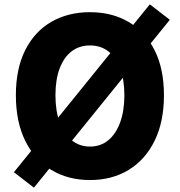

<svg xmlns="http://www.w3.org/2000/svg" viewBox="-20 -814 826 883"><path d="M136 49 44 -22 669 -794 761 -723ZM394 14Q293 14 216 -32.5Q139 -79 96 -166.5Q53 -254 53 -376Q53 -498 96 -583.5Q139 -669 216 -713.5Q293 -758 394 -758Q495 -758 571.5 -713Q648 -668 691 -583Q734 -498 734 -376Q734 -254 691 -166.5Q648 -79 571.5 -32.5Q495 14 394 14ZM394 -140Q443 -140 478 -169Q513 -198 532.5 -251Q552 -304 552 -376Q552 -448 532.5 -499.5Q513 -551 478 -578Q443 -605 394 -605Q345 -605 309.5 -578Q274 -551 254.5 -499.5Q235 -448 235 -376Q235 -304 254.5 -251Q274 -198 309.5 -169Q345 -140 394 -140Z"/></svg>

Font: Noto Sans TC Thin Black
Style: Regular
Weight: 900
Version: Version 2.004-H2;hotconv 1.0.118;makeotfexe 2.5.65603